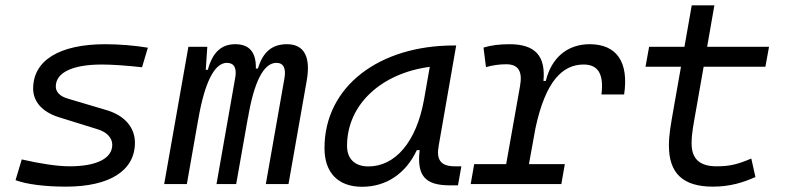

<svg xmlns="http://www.w3.org/2000/svg" viewBox="-20 -694 2970 724"><path d="M228.5 9.8C394 9.8 488.8 -50.8 488.8 -155.8C488.8 -212.9 450.7 -257.8 383.3 -278.3L236.8 -321.8C207 -330.1 190.4 -346.7 190.4 -367.7C190.4 -420.4 253.4 -450.7 364.3 -450.7C402.8 -450.7 458 -446.8 515.6 -440.4L537.6 -514.2C487.3 -522.5 428.7 -527.3 377.4 -527.3C204.1 -527.3 105 -466.3 105 -359.9C105 -311 139.2 -272 200.7 -252.4L346.7 -207C382.8 -196.3 403.3 -174.3 403.3 -147.9C403.3 -96.7 344.7 -66.9 242.2 -66.9C197.3 -66.9 131.8 -76.7 62 -92.8L38.6 -14.6C80.6 1 149.4 9.8 228.5 9.8Z M761.7 -517.6H690.4L599.1 0H684.6L727.5 -243.7V-242.7C751 -380.9 788.1 -457 835.4 -457C862.8 -457 874 -437.5 866.7 -399.4L796.4 0H870.6L915 -251V-249C937.5 -383.3 973.1 -457 1022.5 -457C1048.8 -457 1059.1 -436.5 1052.7 -399.4L982.4 0H1067.9L1136.7 -390.6C1152.3 -480.5 1126.5 -527.3 1062 -527.3C1007.8 -527.3 971.7 -500 952.6 -435.5H944.8C946.3 -498 919.4 -527.3 867.2 -527.3C815.9 -527.3 781.7 -498 763.7 -430.7H755.9Z M1345.2 10.3C1437 10.3 1510.3 -39.6 1551.8 -127.9H1562.5C1551.3 -32.2 1582 4.9 1676.3 4.9H1707L1719.7 -66.9H1694.8C1641.1 -66.9 1624.5 -92.3 1634.3 -145L1700.2 -522.5H1690.9C1412.6 -522.5 1203.6 -370.1 1203.6 -135.3C1203.6 -43 1254.9 10.3 1345.2 10.3ZM1369.1 -66.4C1318.4 -66.4 1288.6 -94.7 1288.6 -144C1288.6 -299.8 1418 -418 1600.6 -441.9L1579.1 -319.3C1550.3 -157.7 1469.7 -66.4 1369.1 -66.4Z M1754.9 0H2096.7L2109.9 -75.2H1974.6L1999 -210C2037.1 -388.7 2101.6 -450.7 2180.7 -450.7C2236.3 -450.7 2257.3 -413.6 2248 -337.9H2333.5C2351.6 -459.5 2305.7 -527.3 2203.6 -527.3C2120.1 -527.3 2059.6 -477.1 2038.1 -388.7H2029.3C2038.1 -484.4 1997.1 -527.3 1900.9 -527.3C1864.7 -527.3 1832 -523.4 1803.2 -514.6L1812.5 -440.9C1836.9 -447.8 1862.3 -451.7 1888.7 -451.7C1934.1 -451.7 1951.2 -425.8 1940.9 -369.1L1888.7 -75.2H1768.1Z M2668 9.8C2733.9 9.8 2783.2 -6.3 2828.6 -26.4L2813 -96.2C2761.7 -74.2 2731 -66.9 2682.1 -66.9C2618.2 -66.9 2587.9 -95.2 2587.9 -152.8C2587.9 -191.4 2594.2 -219.7 2606 -287.1L2633.3 -442.4H2866.2L2879.9 -517.6H2646.5L2673.8 -673.8H2588.4L2561 -517.6H2427.7L2414.1 -442.4H2547.9L2520.5 -287.1C2508.3 -217.3 2502.4 -186 2502.4 -144.5C2502.4 -40.5 2555.7 9.8 2668 9.8Z"/></svg>

Font: Cascadia Mono SemiLight
Style: Italic
Weight: 350
Italic angle: -10°
Monospace: yes
Designer: Aaron Bell
Foundry: Saja Typeworks
Version: Version 2404.023